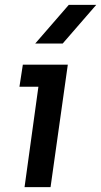

<svg xmlns="http://www.w3.org/2000/svg" viewBox="-20 -770 416 790"><path d="M81 0 138 -413H60L74 -504H259L188 0ZM125 -591 263 -750H376L238 -591Z"/></svg>

Font: Finlandica Medium
Style: Italic
Weight: 500
Italic angle: -8°
Designer: Niklas Ekholm, Juho Hiilivirta, Jaakko Suomalainen
Foundry: Helsinki Type Studio
Version: Version 1.063